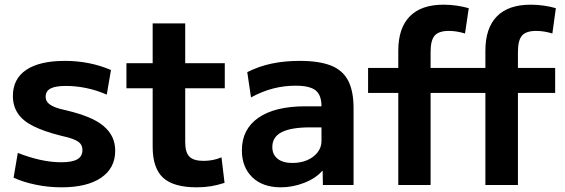

<svg xmlns="http://www.w3.org/2000/svg" viewBox="-20 -790 2415 820"><path d="M243 10Q187 10 133.5 -1Q80 -12 38 -31L56 -137Q104 -118 151 -107.5Q198 -97 242 -97Q288 -97 310 -109.5Q332 -122 332 -149Q332 -165 324 -175.5Q316 -186 295.5 -194.5Q275 -203 238 -211Q167 -229 122 -251.5Q77 -274 56 -306Q35 -338 35 -380Q35 -453 92 -491.5Q149 -530 257 -530Q309 -530 358 -520.5Q407 -511 454 -491L436 -386Q392 -405 348 -414Q304 -423 262 -423Q217 -423 196 -412Q175 -401 175 -377Q175 -363 183.5 -352.5Q192 -342 212 -333.5Q232 -325 266 -318Q320 -305 358.5 -289Q397 -273 422 -252Q447 -231 459.5 -205Q472 -179 472 -146Q472 -72 412 -31Q352 10 243 10Z M820 10Q721 10 676.5 -31Q632 -72 632 -163V-413H520V-520H632V-690H771V-520H940V-413H771V-183Q771 -139 789 -121Q807 -103 849 -103Q869 -103 888 -106.5Q907 -110 926 -118L939 -9Q908 1 880 5.5Q852 10 820 10Z M1179 10Q1102 10 1057.5 -33Q1013 -76 1013 -148Q1013 -238 1083.5 -287Q1154 -336 1284 -336H1353Q1353 -384 1328 -404Q1303 -424 1242 -424Q1193 -424 1146.5 -412Q1100 -400 1052 -374L1036 -482Q1086 -507 1140.5 -518.5Q1195 -530 1260 -530Q1343 -530 1393.5 -510Q1444 -490 1467 -445.5Q1490 -401 1490 -328V0H1359L1358 -60H1356Q1328 -28 1279 -9Q1230 10 1179 10ZM1229 -94Q1264 -94 1292 -106Q1320 -118 1336.5 -139.5Q1353 -161 1353 -187V-246H1304Q1223 -246 1183 -225.5Q1143 -205 1143 -162Q1143 -130 1165.5 -112Q1188 -94 1229 -94Z M1681 0V-393H1552V-500H1681V-573Q1681 -670 1730 -720Q1779 -770 1874 -770Q1902 -770 1930 -766Q1958 -762 1982 -755L1966 -647Q1930 -658 1897 -658Q1854 -658 1836.5 -638Q1819 -618 1819 -568V-500H2053V-573Q2053 -670 2102 -720Q2151 -770 2247 -770Q2274 -770 2302.5 -766Q2331 -762 2354 -755L2339 -647Q2303 -658 2270 -658Q2227 -658 2209.5 -638Q2192 -618 2192 -568V-500H2351V-393H2192V0H2053V-393H1819V0Z"/></svg>

Font: M PLUS 2 Thin
Style: Bold
Weight: 700
Version: Version 1.001